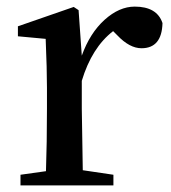

<svg xmlns="http://www.w3.org/2000/svg" viewBox="-20 -561 517 581"><path d="M217.8 -530.3 227.5 -392.6Q252 -460.9 296.4 -501Q340.8 -541 387.7 -541Q455.1 -541 471.7 -491.2Q469.7 -415 408.2 -415Q372.1 -415 335 -454.1L322.3 -466.8Q257.8 -417 227.5 -316.4V-232.4Q227.5 -212.9 230.5 -45.9L323.2 -32.2V0H42V-32.2L119.1 -43Q122.1 -127.9 122.1 -232.4V-295.9Q122.1 -351.6 118.2 -443.4L34.2 -451.2V-481.4L203.1 -540Z"/></svg>

Font: Bpmf Zihi Serif SemiBold
Style: SemiBold
Weight: 600
Foundry: But Ko
Version: Version 1.320